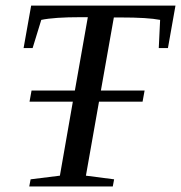

<svg xmlns="http://www.w3.org/2000/svg" viewBox="-20 -675 655 695"><path d="M85.9 0 90.8 -25.9 196.8 -39.1 243.7 -307.1H86.9L94.2 -347.2H251L297.9 -612.8H272.9Q175.8 -612.8 129.4 -603L98.1 -501H65.4L92.8 -654.8H615.2L587.9 -501H554.7L559.6 -603Q515.6 -611.8 416 -611.8H392.1L345.2 -347.2H503.4L496.1 -307.1H338.4L291 -39.1L393.1 -25.9L388.2 0Z"/></svg>

Font: Tinos
Style: Italic
Weight: 400
Italic angle: -16.333°
Designer: Steve Matteson
Foundry: Monotype Imaging Inc.
Version: Version 1.32